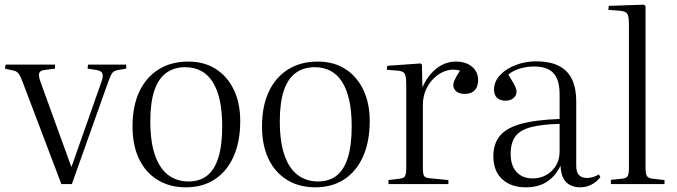

<svg xmlns="http://www.w3.org/2000/svg" viewBox="-20 -786 2891 820"><path d="M242 0 77 -435Q70 -453 65 -463Q60 -473 52.5 -478.5Q45 -484 31 -486L1 -493L4 -510H215V-493L171 -487Q151 -485 147.5 -474Q144 -463 152 -439L284 -75H286L413 -436Q421 -457 418 -470Q415 -483 392 -487L354 -493L356 -510H519V-493L485 -487Q468 -484 460.5 -475.5Q453 -467 442 -436L287 0Z M774 14Q704 14 652.5 -18Q601 -50 573.5 -108Q546 -166 546 -246Q546 -332 574.5 -393.5Q603 -455 656.5 -489Q710 -523 784 -523Q852 -523 901.5 -491.5Q951 -460 978.5 -403Q1006 -346 1006 -269Q1006 -182 978 -118.5Q950 -55 898 -20.5Q846 14 774 14ZM786 -11Q832 -11 864 -35.5Q896 -60 912.5 -112.5Q929 -165 929 -246Q929 -311 918.5 -358Q908 -405 888 -436.5Q868 -468 838.5 -483.5Q809 -499 771 -499Q724 -499 690.5 -475Q657 -451 639.5 -400Q622 -349 622 -268Q622 -180 642 -123Q662 -66 698.5 -38.5Q735 -11 786 -11Z M1327 14Q1257 14 1205.5 -18Q1154 -50 1126.5 -108Q1099 -166 1099 -246Q1099 -332 1127.5 -393.5Q1156 -455 1209.5 -489Q1263 -523 1337 -523Q1405 -523 1454.5 -491.5Q1504 -460 1531.5 -403Q1559 -346 1559 -269Q1559 -182 1531 -118.5Q1503 -55 1451 -20.5Q1399 14 1327 14ZM1339 -11Q1385 -11 1417 -35.5Q1449 -60 1465.5 -112.5Q1482 -165 1482 -246Q1482 -311 1471.5 -358Q1461 -405 1441 -436.5Q1421 -468 1391.5 -483.5Q1362 -499 1324 -499Q1277 -499 1243.5 -475Q1210 -451 1192.5 -400Q1175 -349 1175 -268Q1175 -180 1195 -123Q1215 -66 1251.5 -38.5Q1288 -11 1339 -11Z M1639 0V-17L1689 -23Q1705 -25 1710 -34.5Q1715 -44 1715 -69V-422Q1715 -458 1709 -470Q1703 -482 1681 -484L1632 -488L1634 -505L1776 -515L1782 -510L1784 -415H1785Q1809 -467 1846 -495Q1883 -523 1927 -523Q1970 -523 1996 -501Q2022 -479 2022 -444Q2022 -426 2015.5 -412.5Q2009 -399 1996.5 -392Q1984 -385 1965 -385Q1941 -385 1928.5 -396Q1916 -407 1916 -422Q1916 -431 1919.5 -439.5Q1923 -448 1929 -459Q1935 -470 1945 -484Q1917 -493 1889 -485Q1861 -477 1837.5 -456Q1814 -435 1800 -404.5Q1786 -374 1786 -338V-68Q1786 -45 1790.5 -36Q1795 -27 1813 -25L1895 -17V0Z M2226 14Q2162 14 2124.5 -21Q2087 -56 2087 -119Q2087 -170 2113.5 -204Q2140 -238 2201.5 -256Q2263 -274 2370 -278V-383Q2370 -426 2358 -452Q2346 -478 2322 -490Q2298 -502 2262 -502Q2228 -502 2198 -492.5Q2168 -483 2151 -467Q2164 -447 2171.5 -433.5Q2179 -420 2182.5 -411Q2186 -402 2186 -395Q2186 -378 2173 -367Q2160 -356 2138 -356Q2116 -356 2103 -368Q2090 -380 2090 -403Q2090 -438 2116 -465.5Q2142 -493 2183 -508.5Q2224 -524 2268 -524Q2330 -524 2368 -504Q2406 -484 2423.5 -446Q2441 -408 2441 -354V-78Q2441 -50 2453 -38Q2465 -26 2486 -26Q2500 -26 2513 -30Q2526 -34 2538 -41L2544 -29Q2526 -7 2504 3.5Q2482 14 2459 14Q2420 14 2398 -8Q2376 -30 2374 -78Q2357 -44 2334.5 -24Q2312 -4 2285.5 5Q2259 14 2226 14ZM2255 -24Q2286 -24 2312 -38Q2338 -52 2354 -78Q2370 -104 2370 -139V-257Q2294 -255 2248 -243Q2202 -231 2181.5 -204Q2161 -177 2161 -129Q2161 -78 2186.5 -51Q2212 -24 2255 -24Z M2589 0V-18L2638 -23Q2656 -25 2661 -34.5Q2666 -44 2666 -71V-682Q2666 -716 2659 -727Q2652 -738 2628 -740L2578 -744L2580 -761L2730 -766L2737 -760V-68Q2737 -45 2742.5 -35Q2748 -25 2766 -23L2818 -17V0Z"/></svg>

Font: Literata 60pt Light
Style: Regular
Weight: 300
Designer: Latin by Veronika Burian and Jose Scaglione. Greek by Irene Vlachou. Cyrillic by Vera Evstafieva.
Foundry: TypeTogether
Version: Version 3.103;gftools[0.9.29]